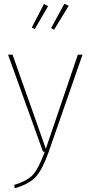

<svg xmlns="http://www.w3.org/2000/svg" viewBox="-20 -811 484 1026"><path d="M421 -519 240 1Q208 92 173 132Q138 172 59 195L56 177Q129 155 158.5 120Q188 85 219 0H210L23 -519H47L225 -16L396 -519ZM237 -778 166 -656 150 -664 215 -790ZM347 -780 269 -652 253 -661 324 -791Z"/></svg>

Font: FiraSans
Style: Regular
Weight: 150
Designer: Carrois Corporate & Edenspiekermann AG
Foundry: Carrois Corporate GbR & Edenspiekermann AG
Version: Version 3.106;PS 003.106;hotconv 1.0.70;makeotf.lib2.5.58329